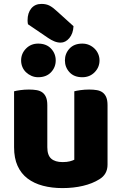

<svg xmlns="http://www.w3.org/2000/svg" viewBox="-20 -946 622 982"><path d="M123 -822Q121 -832 121 -842Q121 -880 140 -903Q159 -926 192 -926Q217 -926 234.5 -916.5Q252 -907 272 -888L356 -812Q354 -774 334.5 -751Q315 -728 290 -728Q274 -728 258 -734.5Q242 -741 226 -752ZM52 -479Q62 -482 83.5 -485Q105 -488 128 -488Q150 -488 167.5 -485Q185 -482 197 -473Q209 -464 215.5 -448.5Q222 -433 222 -408V-193Q222 -152 242 -134.5Q262 -117 300 -117Q323 -117 337.5 -121Q352 -125 360 -129V-479Q370 -482 391.5 -485Q413 -488 436 -488Q458 -488 475.5 -485Q493 -482 505 -473Q517 -464 523.5 -448.5Q530 -433 530 -408V-104Q530 -54 488 -29Q453 -7 404.5 4.5Q356 16 299 16Q245 16 199.5 4Q154 -8 121 -33Q88 -58 70 -97.5Q52 -137 52 -193ZM88 -637Q88 -672 113 -697.5Q138 -723 175 -723Q217 -723 241 -697.5Q265 -672 265 -637Q265 -602 241 -576.5Q217 -551 175 -551Q157 -551 141 -558Q125 -565 113 -576.5Q101 -588 94.5 -603.5Q88 -619 88 -637ZM312 -637Q312 -672 335.5 -697.5Q359 -723 401 -723Q420 -723 436 -716Q452 -709 464 -697Q476 -685 482.5 -669.5Q489 -654 489 -637Q489 -602 464 -576.5Q439 -551 401 -551Q359 -551 335.5 -576.5Q312 -602 312 -637Z"/></svg>

Font: Baloo Cyrillic
Style: Regular
Weight: 400
Designer: Ek Type, Denis Ignatov
Foundry: Ek Type
Version: Version 1.50 July 26, 2019